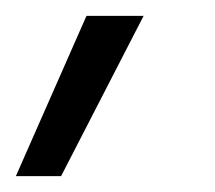

<svg xmlns="http://www.w3.org/2000/svg" viewBox="-37 -106 271 242"><path d="M-17 116 72 -86H144L40 116Z"/></svg>

Font: Figtree Light Light
Style: Italic
Weight: 300
Italic angle: -9.5°
Version: Version 2.000